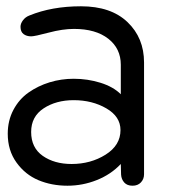

<svg xmlns="http://www.w3.org/2000/svg" viewBox="-20 -589 597 617"><path d="M74.2 -539.1Q146.5 -568.8 240.2 -568.8Q336.4 -568.8 389.6 -518.1Q442.9 -467.3 442.9 -388.2V-28.8Q442.9 -13.7 432.9 -2.9Q422.9 7.8 405.8 7.8Q388.7 7.8 379.4 -2.4Q370.1 -12.7 369.1 -27.8Q368.2 -46.9 368.2 -62Q336.4 -28.3 291 -10.3Q245.6 7.8 196.8 7.8Q146 7.8 103.5 -10Q61 -27.8 33 -66.7Q4.9 -105.5 4.9 -159.2Q4.9 -201.7 23.2 -236.1Q41.5 -270.5 71.8 -291.7Q102.1 -313 139.4 -324.5Q176.8 -335.9 216.8 -335.9Q261.7 -335.9 303 -323Q344.2 -310.1 368.2 -286.1V-380.9Q368.2 -433.1 327.9 -464.6Q287.6 -496.1 217.8 -496.1Q181.2 -496.1 136.2 -484.1Q91.3 -472.2 80.1 -472.2Q65.4 -472.2 55.7 -479.5Q45.9 -486.8 45.9 -502.9Q45.9 -513.2 53.7 -523.7Q61.5 -534.2 74.2 -539.1ZM80.1 -165Q80.1 -114.3 117.4 -88.1Q154.8 -62 210 -62Q271.5 -62 319.3 -92Q367.2 -122.1 367.2 -170.9Q367.2 -214.4 321.8 -240.7Q276.4 -267.1 216.8 -267.1Q160.2 -267.1 120.1 -240.7Q80.1 -214.4 80.1 -165Z"/></svg>

Font: BPreplay
Style: Regular
Weight: 400
Designer: Magenta/George Triantafyllakos
Foundry: Magenta/George Triantafyllakos
Version: Version 1.00